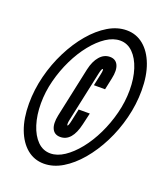

<svg xmlns="http://www.w3.org/2000/svg" viewBox="-138 -836 804 938"><g transform="rotate(20 264.0 -367.5)"><path d="M200 8Q248.5 8 295.8 -20.2Q343 -48.5 384.8 -97.8Q426.5 -147 458.8 -210.8Q491 -274.5 509.2 -346.5Q527.5 -418.5 527.5 -491Q527.5 -568 506.2 -624.5Q485 -681 447.2 -712Q409.5 -743 359.5 -743Q311 -743 263.8 -714.8Q216.5 -686.5 174.8 -637.2Q133 -588 100.8 -524Q68.5 -460 50.2 -388Q32 -316 32 -243.5Q32 -167 53.2 -110.5Q74.5 -54 112.2 -23Q150 8 200 8ZM212.5 -50Q174 -50 145.8 -78.2Q117.5 -106.5 102 -155.2Q86.5 -204 86.5 -264.5Q86.5 -324.5 102 -384.5Q117.5 -444.5 143.8 -498.5Q170 -552.5 203.8 -594.5Q237.5 -636.5 274.2 -660.8Q311 -685 347 -685Q384.5 -685 412.8 -657Q441 -629 456.5 -581Q472 -533 472 -472.5Q472 -412 456.5 -351.5Q441 -291 414.8 -236.8Q388.5 -182.5 354.8 -140.5Q321 -98.5 284.5 -74.2Q248 -50 212.5 -50ZM231 -142Q292 -142 314 -238.5L328 -299H270L257 -238Q250.5 -207 245.5 -207Q243 -207 243 -216Q243 -225 246 -238L301.5 -497Q307.5 -525 313 -525Q318.5 -525 312.5 -497L299.5 -436H357.5L370.5 -497Q380.5 -542.5 368.5 -567.8Q356.5 -593 326.5 -593Q296 -593 273.8 -567.5Q251.5 -542 241.5 -497L186 -238Q176.5 -192 188.5 -167Q200.5 -142 231 -142Z"/></g></svg>

Font: League Gothic Condensed Italic
Style: Regular
Weight: 400
Width: 3
Designer: The League of Moveable Type
Version: Version 1.600; ttfautohint (v1.8.3)